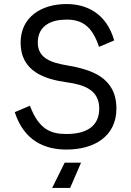

<svg xmlns="http://www.w3.org/2000/svg" viewBox="-20 -730 650 950"><path d="M128 -207 53 -175C100 -30 205 10 309 10C447 10 556 -56 556 -193C556 -349 428 -387 309 -407C235 -420 167 -441 167 -519C167 -604 234 -633 309 -633C383 -633 435 -604 470 -498L545 -530C507 -663 410 -710 309 -710C185 -710 82 -646 82 -519C82 -375 204 -338 309 -323C398 -311 471 -284 471 -193C471 -106 409 -67 309 -67C234 -67 173 -87 128 -207ZM300 75 238 200H327L381 75Z"/></svg>

Font: Necto Mono
Style: Regular
Weight: 400
Designer: Marco Condello
Foundry: Collletttivo
Version: Version 1.300;Glyphs 3.2 (3217)